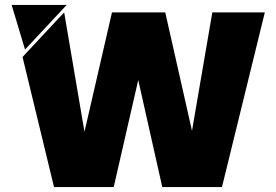

<svg xmlns="http://www.w3.org/2000/svg" viewBox="-20 -755 1116 775"><path d="M27 -735 81 -555 249 -735ZM755 -227 647 -705H432L321 -223L239 -705L71 -525L198 0H439L538 -432L635 0H876L1049 -705H837Z"/></svg>

Font: Poppins STUK1
Style: Regular
Weight: 400
Designer: Jonny Pinhorn (original), Sammy Jo Hughes (modified version)
Foundry: Type Mafia
Version: Version 1.002;hotconv 1.0.109;makeotfexe 2.5.65596